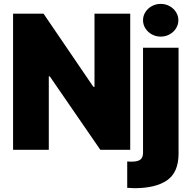

<svg xmlns="http://www.w3.org/2000/svg" viewBox="-20 -778 996 997"><path d="M656.2 0H501L238.3 -381.8H233.4V0H47.9V-707H206.1L464.8 -327.1H470.7V-707H656.2ZM907.2 -530.3V19.5Q907.2 116.7 847.9 158Q788.6 199.2 677.7 199.2Q668 199.2 640.6 197.3V60.5Q649.4 61.5 662.1 61.5Q695.8 61.5 709.2 50.5Q722.7 39.6 722.7 15.6V-530.3ZM722.7 -672.9Q722.7 -695.8 735.1 -715.3Q747.6 -734.9 768.6 -746.3Q789.6 -757.8 814.5 -757.8Q839.4 -757.8 860.4 -746.3Q881.3 -734.9 893.8 -715.3Q906.2 -695.8 906.2 -672.9Q906.2 -649.9 893.8 -630.4Q881.3 -610.8 860.4 -599.4Q839.4 -587.9 814.5 -587.9Q789.6 -587.9 768.6 -599.4Q747.6 -610.8 735.1 -630.4Q722.7 -649.9 722.7 -672.9Z"/></svg>

Font: Pretendard GOV Black
Style: Regular
Weight: 900
Designer: Base glyphs from Inter by Rasmus Andersson; Hangeul glyphs from Noto Sans CJK(Source Han Sans) by Jang Soo-young and Kan
Foundry: Kil Hyung-jin
Version: Version 1.309